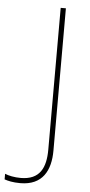

<svg xmlns="http://www.w3.org/2000/svg" viewBox="-158 -748 448 957"><g transform="rotate(5 66.5 -270.0)"><path d="M-19 174C93 174 132 97 132 -2V-714H106V-5C106 86 77 148 -19 148C-50 148 -80 142 -98 134V162C-81 168 -56 174 -19 174Z"/></g></svg>

Font: Noto Sans Meetei Mayek Thin
Style: Regular
Weight: 100
Designer: Monotype Design Team and Neelakash Kshetrimayum
Foundry: Monotype Imaging Inc.
Version: Version 2.002